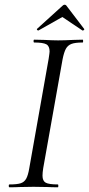

<svg xmlns="http://www.w3.org/2000/svg" viewBox="-20 -793 377 813"><path d="M20 -12Q52 -12 67.5 -17Q83 -22 91 -36.5Q99 -51 104 -81L186 -544Q190 -570 190 -575Q190 -598 176 -605.5Q162 -613 125 -613Q122 -613 122 -619Q122 -625 125 -625L168 -624Q204 -622 226 -622Q252 -622 290 -624L330 -625Q332 -625 332 -619Q332 -613 330 -613Q298 -613 282.5 -607Q267 -601 259 -586.5Q251 -572 245 -542L163 -81Q160 -62 160 -49Q160 -27 173.5 -19.5Q187 -12 225 -12Q227 -12 227 -6Q227 0 225 0Q198 0 183 -1L122 -2L63 -1Q48 0 20 0Q17 0 17 -6Q17 -12 20 -12ZM142 -664Q139 -664 137 -666.5Q135 -669 137 -671L244 -768Q249 -773 253 -773Q259 -773 262 -768L336 -671L337 -669Q337 -667 334 -665Q331 -663 329 -664L244 -721L143 -664Z"/></svg>

Font: Cormorant Infant
Style: Italic
Weight: 400
Italic angle: -10°
Designer: Christian Thalmann (Catharsis Fonts)
Foundry: Catharsis Fonts
Version: Version 4.000